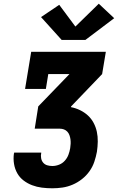

<svg xmlns="http://www.w3.org/2000/svg" viewBox="-20 -1014 640 1034"><path d="M262 0Q233 0 205.5 -3.5Q178 -7 153 -16.5Q128 -26 107 -42Q86 -58 73 -81Q60 -104 55.5 -131.5Q51 -159 55 -187Q56 -188 56 -189Q56 -190 56 -192H202Q202 -191 202 -190.5Q202 -190 202 -190Q199 -176 201.5 -162Q204 -148 212.5 -138Q221 -128 234 -124Q247 -120 262 -120Q280 -120 298 -127Q316 -134 329 -148.5Q342 -163 348.5 -180.5Q355 -198 358 -216Q360 -228 360.5 -240Q361 -252 359.5 -263.5Q358 -275 354 -286Q350 -297 342.5 -305Q335 -313 324.5 -317Q314 -321 302 -321H167L186 -441L354 -615H240L227 -535H115L148 -735H550L530 -615L363 -441L362 -437Q388 -432 411.5 -420.5Q435 -409 453.5 -392Q472 -375 484 -352.5Q496 -330 501.5 -304.5Q507 -279 506.5 -251.5Q506 -224 502 -197Q497 -170 488 -143Q479 -116 462 -92Q445 -68 421.5 -49.5Q398 -31 371 -19.5Q344 -8 316.5 -4Q289 0 262 0ZM440 -799H312L201 -922L299 -988L386 -871L512 -994L595 -916Z"/></svg>

Font: Iosevka Slab Heavy Extended
Style: Italic
Weight: 900
Width: 7
Italic angle: -9°
Monospace: yes
Designer: Belleve Invis
Foundry: Belleve Invis
Version: Version 11.1.0; ttfautohint (v1.8.3)